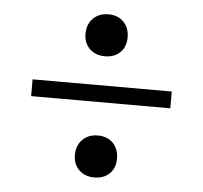

<svg xmlns="http://www.w3.org/2000/svg" viewBox="-43 -612 647 612"><g transform="rotate(5 280.0 -306.0)"><path d="M212.4 -111.3Q212.4 -142.1 231.2 -160.9Q250 -179.7 279.8 -179.7Q310.5 -179.7 328.9 -160.9Q347.2 -142.1 347.2 -111.3Q347.2 -81.5 328.9 -63.5Q310.5 -45.4 279.8 -45.4Q250 -45.4 231.2 -63.7Q212.4 -82 212.4 -111.3ZM212.4 -499Q212.4 -529.8 231.2 -548.6Q250 -567.4 279.8 -567.4Q310.5 -567.4 328.9 -548.6Q347.2 -529.8 347.2 -499Q347.2 -469.2 328.9 -451.2Q310.5 -433.1 279.8 -433.1Q250 -433.1 231.2 -451.4Q212.4 -469.7 212.4 -499ZM57.1 -286.1V-339.8H502.4V-286.1Z"/></g></svg>

Font: Vidaloka
Style: Regular
Weight: 400
Designer: Cyreal (www.cyreal.org)
Foundry: Cyreal (www.cyreal.org)
Version: Version 1.011